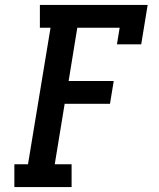

<svg xmlns="http://www.w3.org/2000/svg" viewBox="-20 -755 640 775"><path d="M38 0V-92H93L184 -643H141V-735H576L550 -576H452L463 -643H292L257 -428H439L424 -336H241L201 -92H269V0Z"/></svg>

Font: Iosevka Slab SmBdExObl
Style: Regular
Weight: 600
Width: 7
Italic angle: -9°
Monospace: yes
Designer: Belleve Invis
Foundry: Belleve Invis
Version: Version 11.1.0; ttfautohint (v1.8.3)